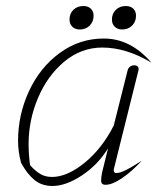

<svg xmlns="http://www.w3.org/2000/svg" viewBox="-20 -608 537 638"><path d="M358 -41Q358 -33 367 -33Q378 -33 397.5 -42.5Q417 -52 451 -74Q418 -38 385.5 -16Q353 6 331 6Q323 6 319.5 2.5Q316 -1 316 -9Q316 -18 319 -34L339 -115Q305 -60 252 -25Q199 10 154 10Q119 10 94.5 -10Q70 -30 50 -67Q40 -104 40 -140Q40 -227 76.5 -305.5Q113 -384 178.5 -432Q244 -480 325 -480Q414 -480 483 -400Q399 -450 320 -450Q250 -450 194 -403.5Q138 -357 106.5 -283Q75 -209 75 -129Q75 -94 80 -59Q98 -39 114.5 -29.5Q131 -20 153 -20Q203 -20 261 -67Q319 -114 358 -191L404 -374Q406 -382 412 -386.5Q418 -391 426 -391Q434 -391 438 -386.5Q442 -382 440 -374L359 -49Q358 -46 358 -41ZM211 -543Q211 -563 224 -575.5Q237 -588 257 -588Q273 -588 282 -579Q291 -570 291 -556Q291 -536 278 -523Q265 -510 245 -510Q230 -510 220.5 -519Q211 -528 211 -543ZM352 -543Q352 -563 365 -575.5Q378 -588 398 -588Q414 -588 423 -579Q432 -570 432 -556Q432 -536 419 -523Q406 -510 386 -510Q371 -510 361.5 -519Q352 -528 352 -543Z"/></svg>

Font: Srisakdi
Style: Regular
Weight: 400
Designer: Cadson Demak Co.,Ltd.
Foundry: Cadson Demak Co.,Ltd.
Version: Version 1.000